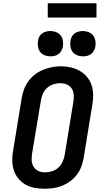

<svg xmlns="http://www.w3.org/2000/svg" viewBox="-20 -1154 640 1182"><path d="M255 8Q224 8 193.5 2.5Q163 -3 137.5 -17.5Q112 -32 93 -55Q74 -78 65 -106Q56 -134 55.5 -165.5Q55 -197 61 -228L114 -553Q119 -580 129 -606.5Q139 -633 156 -656Q173 -679 196.5 -696.5Q220 -714 246.5 -724.5Q273 -735 300 -740.5Q327 -746 355 -746Q386 -746 416 -739Q446 -732 471.5 -717.5Q497 -703 516 -680Q535 -657 544 -629Q553 -601 553.5 -569.5Q554 -538 548 -507L495 -182Q490 -155 480.5 -128.5Q471 -102 453.5 -79Q436 -56 412.5 -38.5Q389 -21 363 -10.5Q337 0 309.5 4Q282 8 255 8ZM257 -93Q279 -93 300 -99.5Q321 -106 338 -121Q355 -136 364.5 -156.5Q374 -177 378 -199L431 -523Q435 -545 434 -567.5Q433 -590 422.5 -607.5Q412 -625 392 -633.5Q372 -642 350 -642Q329 -642 308 -635Q287 -628 270 -613Q253 -598 244 -577.5Q235 -557 232 -536L178 -212Q174 -190 175 -168Q176 -146 186.5 -128Q197 -110 216 -101.5Q235 -93 257 -93ZM490 -807Q472 -807 454.5 -814Q437 -821 427 -834.5Q417 -848 414 -866.5Q411 -885 414 -904Q416 -917 422.5 -929Q429 -941 440.5 -949Q452 -957 465 -960Q478 -963 490 -963Q509 -963 526 -956Q543 -949 553.5 -935.5Q564 -922 567 -903.5Q570 -885 567 -866Q564 -853 557.5 -841Q551 -829 540 -821Q529 -813 516 -810Q503 -807 490 -807ZM290 -807Q272 -807 254.5 -814Q237 -821 227 -834.5Q217 -848 214 -866.5Q211 -885 214 -904Q216 -917 222.5 -929Q229 -941 240.5 -949Q252 -957 265 -960Q278 -963 290 -963Q309 -963 326 -956Q343 -949 353.5 -935.5Q364 -922 367 -903.5Q370 -885 367 -866Q364 -853 357.5 -841Q351 -829 340 -821Q329 -813 316 -810Q303 -807 290 -807ZM274 -1046V-1134H574V-1046Z"/></svg>

Font: Iosevka Slab Extended Oblique
Style: Bold
Weight: 700
Width: 7
Italic angle: -9°
Monospace: yes
Designer: Belleve Invis
Foundry: Belleve Invis
Version: Version 11.1.1; ttfautohint (v1.8.3)